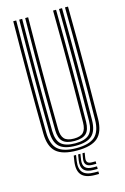

<svg xmlns="http://www.w3.org/2000/svg" viewBox="-143 -863 713 1096"><g transform="rotate(-15 214.0 -315.5)"><path d="M214.5 7.2Q128.8 7.2 91.1 -26.4Q53.5 -60 52.5 -137Q51.5 -217.8 51 -299.9Q50.5 -382 50.5 -465.1Q50.5 -548.2 51 -632Q51.5 -715.8 52.5 -800H70Q69.2 -720.8 68.6 -638.8Q68 -556.8 68 -473.2Q68 -389.8 68.5 -305.5Q69 -221.2 70 -137.2Q71 -67 104.9 -37Q138.8 -7 214.5 -7Q289.8 -7 323.6 -36.9Q357.5 -66.8 358.2 -137.2Q359.5 -219.2 359.9 -301.8Q360.2 -384.2 360.2 -467.2Q360.2 -550.2 359.8 -633.6Q359.2 -717 358.2 -800H376Q377.2 -689.2 377.8 -579Q378.2 -468.8 377.9 -358.5Q377.5 -248.2 376 -137Q374.8 -60 337.2 -26.4Q299.8 7.2 214.5 7.2ZM214.5 -21Q147.5 -21 118 -48.1Q88.5 -75.2 87.8 -137.5Q86.8 -220.5 86.2 -303.1Q85.8 -385.8 85.8 -468.4Q85.8 -551 86.4 -633.9Q87 -716.8 87.8 -800H105.2Q104.5 -720 103.9 -637.8Q103.2 -555.5 103.2 -472.1Q103.2 -388.8 103.8 -305Q104.2 -221.2 105.2 -137.8Q106.2 -82.5 131.6 -58.9Q157 -35.2 214.5 -35.2Q271.5 -35.2 296.9 -58.9Q322.2 -82.5 323 -137.8Q324.2 -219.5 324.6 -302.1Q325 -384.8 325 -467.6Q325 -550.5 324.5 -633.6Q324 -716.8 323 -800H340.8Q341.5 -716.5 342.1 -633.9Q342.8 -551.2 342.8 -468.8Q342.8 -386.2 342.4 -303.6Q342 -221 340.8 -137.5Q339.8 -75.2 310.4 -48.1Q281 -21 214.5 -21ZM214.5 -49.2Q166.5 -49.2 145 -69.8Q123.5 -90.2 123 -138Q121.5 -248.5 121.1 -358.5Q120.8 -468.5 121.2 -578.8Q121.8 -689 123 -800H140.5Q139.8 -720.5 139.1 -638.4Q138.5 -556.2 138.5 -472.8Q138.5 -389.2 139 -305.2Q139.5 -221.2 140.5 -138.2Q141 -98.8 157.9 -81Q174.8 -63.2 214.5 -63.2Q253.8 -63.2 270.5 -81Q287.2 -98.8 287.8 -138.2Q289.2 -248.2 289.6 -358.2Q290 -468.2 289.5 -578.8Q289 -689.2 287.8 -800H305.5Q306.2 -716.5 306.9 -633.8Q307.5 -551 307.5 -468.6Q307.5 -386.2 307.1 -303.8Q306.8 -221.2 305.5 -138Q304.8 -90 283.4 -69.6Q262 -49.2 214.5 -49.2ZM201.2 30 196 64.5Q189.5 110.2 209.2 132Q229 153.8 278.2 153.8H300V168.8H278.2Q221.2 168.8 198.1 143.2Q175 117.8 182.2 64.5L187.5 30ZM252.2 30 247.5 60Q244.8 77.2 252.1 85.6Q259.5 94 278.2 94H300V108.8H278.2Q251.8 108.8 240.9 96.5Q230 84.2 234.2 60L239.2 30ZM227 30 222 62.2Q217 94 230.5 108.9Q244 123.8 278.2 123.8H300V138.8H278.2Q236 138.8 219.1 119.9Q202.2 101 208.2 62.2L213.5 30Z"/></g></svg>

Font: Big Shoulders Inline Text Thin Medium
Style: Regular
Weight: 500
Version: Version 2.002